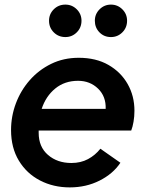

<svg xmlns="http://www.w3.org/2000/svg" viewBox="-20 -802 618 834"><path d="M283 12Q212 12 154 -18Q96 -48 62 -104Q28 -160 28 -237Q28 -297 49 -353Q70 -409 109 -453.5Q148 -498 202 -524.5Q256 -551 322 -551Q397 -551 451 -520Q505 -489 534.5 -437Q564 -385 564 -321Q564 -296 560 -273Q556 -250 550 -235H148Q148 -230 148 -225Q148 -164 188.5 -129Q229 -94 290 -94Q331 -94 362.5 -111Q394 -128 416 -156L503 -95Q471 -47 412.5 -17.5Q354 12 283 12ZM319 -451Q261 -451 220 -417.5Q179 -384 161 -329H439Q441 -383 406 -417Q371 -451 319 -451ZM264 -641Q234 -641 213.5 -661.5Q193 -682 193 -712Q193 -741 213.5 -761.5Q234 -782 264 -782Q293 -782 313.5 -761.5Q334 -741 334 -712Q334 -682 313.5 -661.5Q293 -641 264 -641ZM462 -641Q432 -641 412 -661.5Q392 -682 392 -712Q392 -741 412.5 -761.5Q433 -782 462 -782Q491 -782 511.5 -761.5Q532 -741 532 -712Q532 -682 511.5 -661.5Q491 -641 462 -641Z"/></svg>

Font: Plus Jakarta Display Medium
Style: Italic
Weight: 500
Italic angle: -12°
Designer: Gumpita Rahayu
Foundry: Tokotype Studio
Version: Version 1.000